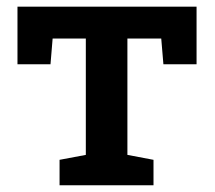

<svg xmlns="http://www.w3.org/2000/svg" viewBox="-20 -548 635 568"><path d="M156.2 0V-75.2L233.9 -89.8V-434.1H135.7L129.4 -357.9H31.7V-528.3H561.5V-357.9H463.4L457 -434.1H356.9V-89.8L434.1 -75.2V0Z"/></svg>

Font: Roboto Slab Medium
Style: Regular
Weight: 500
Designer: Google
Version: Version 2.001; ttfautohint (v1.8.3)